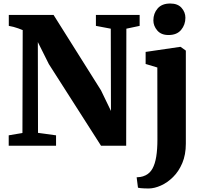

<svg xmlns="http://www.w3.org/2000/svg" viewBox="-20 -828 1154 1091"><path d="M29.5 0V-59L107.5 -72.5L109 -657Q97 -662 83.8 -666.8Q70.5 -671.5 56.8 -675.2Q43 -679 30 -681V-743H284.5L554 -314.5L610.5 -197.5L609.5 -665L525 -681V-743H773.5V-681L698 -665L697 0H554L257.5 -464L195 -589L196 -73L298.5 -59V0ZM826 243Q813 243 800.2 242.5Q787.5 242 778 241Q768.5 240 764 238.5L756.5 179.5Q763.5 179.5 777.8 177.5Q792 175.5 807.5 168Q832 156 846.5 129.8Q861 103.5 867.8 62.2Q874.5 21 874.5 -35.5L874 -444.5L807.5 -464.5V-533L1002 -561.5H1006.5L1036 -540.5V-12Q1036 51 1015.8 98.8Q995.5 146.5 963.2 178.2Q931 210 894.5 226.2Q858 242.5 826 243ZM937 -629Q895.5 -629 873.5 -655Q851.5 -681 851.5 -712Q851.5 -752 875.8 -780Q900 -808 947 -808H948Q990 -808 1011.8 -783.2Q1033.5 -758.5 1033.5 -727Q1033.5 -687.5 1009.2 -658.2Q985 -629 938 -629Z"/></svg>

Font: Merriweather 36pt Black
Style: Regular
Weight: 900
Version: Version 2.100